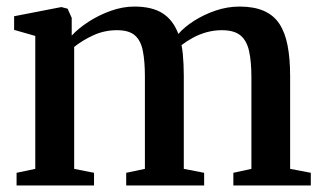

<svg xmlns="http://www.w3.org/2000/svg" viewBox="-20 -565 982 585"><path d="M30.5 0V-38.5L87.5 -50.5V-455.5L23 -474V-515.5L167 -543.5L186 -538.5L198.5 -510.5V-456.5Q218 -478 249.5 -498.5Q281 -519 317.5 -532Q354 -545 389 -545Q443.5 -545 475.5 -524.5Q507.5 -504 523.5 -461.5Q541.5 -482.5 571.2 -501.5Q601 -520.5 637 -532.8Q673 -545 710 -545Q753.5 -545 783.5 -532Q813.5 -519 831 -492.8Q848.5 -466.5 856.2 -426.5Q864 -386.5 864 -332.5V-50.5L927 -38.5V0H691V-38.5L746 -50.5V-329.5Q746 -377 739 -409Q732 -441 712.8 -457Q693.5 -473 656 -473Q632 -473 609.5 -466.8Q587 -460.5 567.8 -450Q548.5 -439.5 533 -427.5Q535.5 -416 537 -400.8Q538.5 -385.5 539.2 -368.8Q540 -352 540 -335V-50.5L602 -38.5V0H364.5V-38.5L421.5 -50.5V-331Q421.5 -378.5 415.2 -410Q409 -441.5 391 -457.2Q373 -473 336.5 -473Q298.5 -473 265 -457.8Q231.5 -442.5 206 -422V-50.5L266.5 -38.5V0Z"/></svg>

Font: Merriweather 72pt SemiBold
Style: Regular
Weight: 600
Version: Version 2.100